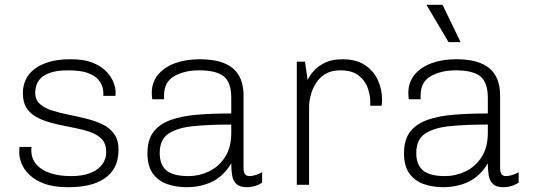

<svg xmlns="http://www.w3.org/2000/svg" viewBox="-20 -767 2224 797"><path d="M262 10Q203 10 164 -4.5Q125 -19 102 -41.5Q79 -64 69.5 -88.5Q60 -113 60 -132Q60 -139 60 -143.5Q60 -148 61 -157H111Q110 -153 110 -150Q110 -147 110 -143Q110 -109 130.5 -85Q151 -61 188 -48.5Q225 -36 276 -36Q323 -36 355.5 -49Q388 -62 404.5 -84.5Q421 -107 421 -136Q421 -170 402.5 -189.5Q384 -209 353 -219.5Q322 -230 285 -237Q248 -244 211 -252.5Q174 -261 143 -275Q112 -289 93.5 -314Q75 -339 75 -381Q75 -410 86.5 -435.5Q98 -461 122.5 -480Q147 -499 184 -510Q221 -521 272 -521H276Q326 -521 361 -508Q396 -495 417.5 -474Q439 -453 449.5 -429Q460 -405 460 -383Q460 -379 459.5 -374Q459 -369 459 -369H409V-382Q409 -391 405 -406Q401 -421 387.5 -437Q374 -453 344.5 -464Q315 -475 264 -475Q215 -475 186.5 -464.5Q158 -454 145.5 -438.5Q133 -423 129.5 -407.5Q126 -392 126 -383Q126 -354 144.5 -336.5Q163 -319 194 -309Q225 -299 262 -291.5Q299 -284 336 -275Q373 -266 404 -251.5Q435 -237 453.5 -211.5Q472 -186 472 -146Q472 -103 456.5 -73.5Q441 -44 413 -25.5Q385 -7 348 1.5Q311 10 267 10Z M753 10Q712 10 675 -2.5Q638 -15 615 -46Q592 -77 592 -131Q592 -187 617.5 -220Q643 -253 690 -269.5Q737 -286 800.5 -291Q864 -296 940 -296V-360Q940 -425 909 -450Q878 -475 807 -475Q746 -475 703.5 -451Q661 -427 661 -371V-355H612Q611 -361 610.5 -367.5Q610 -374 610 -381Q610 -426 636.5 -457.5Q663 -489 707.5 -505Q752 -521 807 -521H811Q901 -521 946 -484Q991 -447 991 -370V-69Q991 -51 997.5 -43.5Q1004 -36 1015 -36Q1026 -36 1041.5 -40.5Q1057 -45 1068 -52V-9Q1055 0 1038.5 5Q1022 10 1004 10Q975 10 961 -3.5Q947 -17 943.5 -39.5Q940 -62 940 -89Q909 -37 862 -13.5Q815 10 753 10ZM763 -36Q806 -36 846.5 -55Q887 -74 913.5 -114Q940 -154 940 -216V-250Q850 -250 783.5 -243.5Q717 -237 680 -212.5Q643 -188 643 -132Q643 -83 671 -59.5Q699 -36 763 -36Z M1212 0V-511H1246L1257 -435Q1257 -435 1264 -448Q1271 -461 1287.5 -478Q1304 -495 1332 -508Q1360 -521 1402 -521Q1458 -521 1494 -497.5Q1530 -474 1548 -435.5Q1566 -397 1566 -352Q1566 -342 1565 -335Q1564 -328 1564 -328H1517V-344Q1517 -371 1506.5 -401.5Q1496 -432 1469 -453.5Q1442 -475 1392 -475Q1355 -475 1330 -459.5Q1305 -444 1290.5 -420Q1276 -396 1269.5 -370.5Q1263 -345 1263 -324V0Z M1818 10Q1777 10 1740 -2.5Q1703 -15 1680 -46Q1657 -77 1657 -131Q1657 -187 1682.5 -220Q1708 -253 1755 -269.5Q1802 -286 1865.5 -291Q1929 -296 2005 -296V-360Q2005 -425 1974 -450Q1943 -475 1872 -475Q1811 -475 1768.5 -451Q1726 -427 1726 -371V-355H1677Q1676 -361 1675.5 -367.5Q1675 -374 1675 -381Q1675 -426 1701.5 -457.5Q1728 -489 1772.5 -505Q1817 -521 1872 -521H1876Q1966 -521 2011 -484Q2056 -447 2056 -370V-69Q2056 -51 2062.5 -43.5Q2069 -36 2080 -36Q2091 -36 2106.5 -40.5Q2122 -45 2133 -52V-9Q2120 0 2103.5 5Q2087 10 2069 10Q2040 10 2026 -3.5Q2012 -17 2008.5 -39.5Q2005 -62 2005 -89Q1974 -37 1927 -13.5Q1880 10 1818 10ZM1828 -36Q1871 -36 1911.5 -55Q1952 -74 1978.5 -114Q2005 -154 2005 -216V-250Q1915 -250 1848.5 -243.5Q1782 -237 1745 -212.5Q1708 -188 1708 -132Q1708 -83 1736 -59.5Q1764 -36 1828 -36ZM1842 -592 1752 -744V-747H1817L1892 -592Z"/></svg>

Font: Chivo Medium Thin
Style: Regular
Weight: 250
Version: Version 2.002